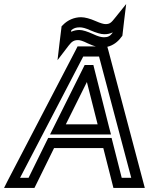

<svg xmlns="http://www.w3.org/2000/svg" viewBox="-81 -903 735 948"><path d="M567 -25H520L474 -206L470 -222H453H175H157L149 -206L60 -25H18L330 -624H408L567 -25ZM440 -784C431 -784 416 -788 391 -799C364 -811 338 -818 319 -818C286 -818 253 -804 230 -780L223 -773L222 -764L213 -691L203 -606L258 -678C274 -699 285 -705 305 -705C314 -705 328 -701 352 -689C366 -683 379 -677 392 -674H319H302L294 -658L-44 -9L-61 25H-25H71H89L97 9L186 -172H429L475 9L479 25H496H597H634L625 -9L453 -658L449 -672C476 -678 501 -696 518 -720L523 -726L524 -733L532 -802L542 -883L488 -816C469 -792 462 -784 440 -784ZM434 -734C450 -734 463 -737 475 -743L474 -740C462 -724 451 -719 432 -719C418 -719 401 -724 378 -735C351 -747 328 -755 311 -755C297 -755 283 -752 270 -746L271 -754C283 -764 294 -768 313 -768C326 -768 342 -764 366 -753C394 -741 417 -734 434 -734ZM401 -289H244L348 -498L401 -289ZM458 -273 384 -566 380 -582H363H354H337L329 -566L183 -273L166 -239H202H431H467L458 -273Z"/></svg>

Font: Gamestation Display Outline
Style: Italic
Weight: 400
Designer: Jonas Hecksher
Foundry: Jonas Hecksher, Playtypeª, e-types AS
Version: Version 1.003